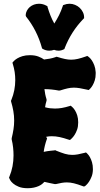

<svg xmlns="http://www.w3.org/2000/svg" viewBox="-20 -995 530 1019"><path d="M395 -345.2Q395 -323.2 389.2 -306.9Q383.3 -290.5 376 -279.3Q368.7 -268.1 362.5 -262.2Q356.4 -256.3 356 -255.9L351.1 -252L344.2 -253.9Q316.9 -263.2 296.1 -267.6Q275.4 -272 254.9 -272Q239.7 -272 225.1 -269L228 -263.2L230 -258.8L228 -254.9Q216.3 -221.7 211.9 -189Q219.7 -190.9 229.5 -192.4Q239.3 -193.8 248 -194.8Q256.8 -195.8 262.7 -196.3Q268.6 -196.8 269 -196.8L272.9 -198.2L276.9 -195.8Q304.7 -184.6 324.2 -178.7Q343.8 -172.9 363.8 -172.9Q377.4 -172.9 393.6 -175.8Q409.7 -178.7 430.2 -184.1L436 -186L440.9 -182.1Q441.4 -181.2 446.5 -176Q451.7 -170.9 457.5 -160.4Q463.4 -149.9 468.3 -134Q473.1 -118.2 473.1 -96.2Q472.7 -74.2 466.3 -58.1Q460 -42 452.6 -31Q445.3 -20 439 -14.2Q432.6 -8.3 432.1 -7.8L425.8 -4.9L419.9 -6.8Q391.1 -17.6 372.1 -22.2Q353 -26.9 335 -26.9Q322.3 -26.9 308.6 -24.7Q294.9 -22.5 276.9 -18.1H270Q256.3 -20.5 242.9 -23.7Q229.5 -26.9 215.8 -29.8Q210.9 -24.4 203.4 -18.3Q195.8 -12.2 184.8 -7.3Q173.8 -2.4 159.4 0.7Q145 3.9 127 3.9Q98.1 3.9 79.3 -3.9Q60.5 -11.7 49.6 -21.2Q38.6 -30.8 34.2 -38.8Q29.8 -46.9 29.8 -47.9L27.8 -51.8L29.8 -57.1Q41 -84 46.4 -112.3Q51.8 -140.6 51.8 -169.9Q51.8 -190.4 49.6 -211.4Q47.4 -232.4 42 -254.9V-261.2Q47.9 -285.2 51.5 -308.3Q55.2 -331.5 55.2 -355Q55.2 -380.9 50.8 -405.8Q46.4 -430.7 39.1 -455.1L38.1 -460L40 -463.9Q50.8 -490.2 55.9 -516.8Q61 -543.5 61 -569.8Q61 -591.3 57.9 -612.5Q54.7 -633.8 47.9 -655.8L45.9 -662.1L49.8 -667Q50.3 -667.5 55.7 -673.1Q61 -678.7 72 -685.3Q83 -691.9 99.6 -697Q116.2 -702.1 139.2 -702.1Q165.5 -702.1 184.1 -694.8Q202.6 -687.5 213.9 -679.2Q228 -680.7 243.7 -683.6Q259.3 -686.5 274.9 -691.9L278.8 -693.8L284.2 -692.9Q307.6 -685.5 325 -681.9Q342.3 -678.2 357.9 -678.2Q375 -678.2 393.6 -682.6Q412.1 -687 437 -695.8L442.9 -698.2L448.2 -694.8Q448.7 -694.3 454.6 -689.5Q460.4 -684.6 467.3 -674.6Q474.1 -664.6 480.2 -649.2Q486.3 -633.8 487.8 -611.8V-603Q487.8 -583.5 482.9 -568.4Q478 -553.2 471.9 -542.7Q465.8 -532.2 460.7 -526.9Q455.6 -521.5 455.1 -521L450.2 -517.1L442.9 -519Q419.4 -524.4 402.8 -527.1Q386.2 -529.8 372.1 -529.8Q355.5 -529.8 339.1 -526.1Q322.8 -522.5 299.8 -515.1L293 -514.2Q272.5 -518.1 253.7 -520Q234.9 -522 215.8 -522Q217.3 -508.3 220 -494.9Q222.7 -481.4 227.1 -467.8V-460.9Q224.1 -452.1 222.4 -443.6Q220.7 -435.1 219.2 -425.8Q233.4 -421.9 245.8 -420.4Q258.3 -418.9 272 -418.9Q290 -418.9 308.6 -422.1Q327.1 -425.3 349.1 -432.1L355 -434.1L359.9 -430.2Q360.4 -429.7 366 -424.6Q371.6 -419.4 378.2 -408.9Q384.8 -398.4 389.9 -382.6Q395 -366.7 395 -345.2ZM426.3 -903.3V-898.4L423.3 -895.5Q390.1 -861.3 365.2 -822.3Q340.3 -783.2 323.2 -739.3L322.3 -735.4L319.3 -733.4Q305.2 -726.1 291 -726.1Q285.2 -726.1 279.3 -727.1Q273.4 -728 267.1 -730.5Q260.3 -728 253.7 -727.1Q247.1 -726.1 241.2 -726.1Q223.1 -726.1 207 -735.4L203.1 -738.3L202.1 -742.2Q189.5 -787.6 168.5 -829.1Q147.5 -870.6 118.2 -907.2L116.2 -914.1Q116.7 -926.8 122.6 -938Q128.4 -949.2 137.9 -957.5Q147.5 -965.8 160.2 -970.5Q172.9 -975.1 187 -975.1Q208.5 -975.1 227.1 -964.4L231.4 -962.4L232.4 -957.5Q239.7 -933.1 248.3 -911.6Q256.8 -890.1 268.1 -870.1Q282.2 -892.1 293.5 -914.8Q304.7 -937.5 313 -962.4L314.5 -967.3L319.3 -969.2Q334 -975.1 349.1 -975.1Q364.3 -975.1 378.4 -969.2Q392.6 -963.4 403.1 -953.4Q413.6 -943.4 419.9 -930.4Q426.3 -917.5 426.3 -903.3Z"/></svg>

Font: Hanalei Fill
Style: Regular
Weight: 400
Version: Version 1.000